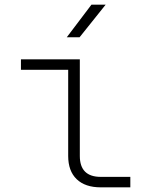

<svg xmlns="http://www.w3.org/2000/svg" viewBox="-20 -805 640 825"><path d="M413 0Q346 0 309.5 -35Q273 -70 273 -135V-505H70V-550H323V-135Q323 -45 413 -45H540V0ZM267 -645 373 -785H434L322 -645Z"/></svg>

Font: JetBrains Mono NL Thin
Style: Regular
Weight: 100
Monospace: yes
Designer: Philipp Nurullin, Konstantin Bulenkov
Foundry: JetBrains
Version: Version 2.305; ttfautohint (v1.8.4.7-5d5b)